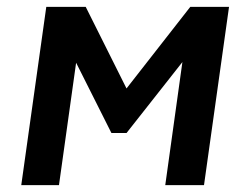

<svg xmlns="http://www.w3.org/2000/svg" viewBox="-20 -540 715 560"><path d="M575 0 648 -520H535L349 -282L230 -520H115L42 0H152L202 -357L305 -152H349L512 -359L462 0Z"/></svg>

Font: Brisa Sans Medium
Style: Italic
Weight: 600
Italic angle: -8°
Designer: Dalton Maag Ltd
Foundry: Dalton Maag Ltd
Version: Version 1.101;July 10, 2019;FontCreator 11.5.0.2425 64-bit